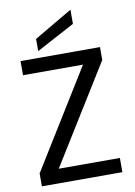

<svg xmlns="http://www.w3.org/2000/svg" viewBox="-100 -990 740 1053"><g transform="rotate(-10 270.5 -463.5)"><path d="M494.1 -79.1V0H45.9V-71.8L383.8 -618.2H49.8V-696.8H492.2V-625L153.8 -79.1ZM154.8 -733.9V-801.8L368.2 -926.8V-848.1Z"/></g></svg>

Font: PoppinsZ
Style: Regular
Weight: 400
Designer: Ninad Kale (Devanagari), Jonny Pinhorn (Latin)
Foundry: Indian Type Foundry
Version: Version 3.002;FEAKit 1.0